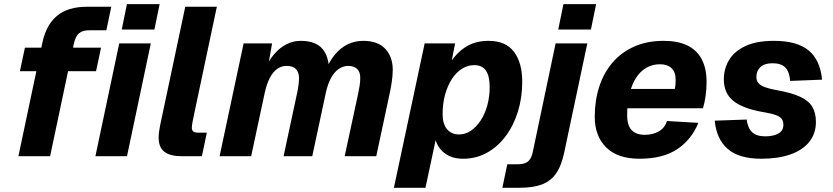

<svg xmlns="http://www.w3.org/2000/svg" viewBox="-20 -742 3959 912"><path d="M67.4 0 182.2 -543.2Q199.8 -624.2 251.1 -667.1Q302.4 -710 394.6 -710H508.6L485.2 -598.2H403.6Q371.8 -598.2 355.2 -583.7Q338.6 -569.2 331.2 -536L218 0ZM74.6 -403.8 98.4 -515.6H460L436.2 -403.8ZM433.2 0 546.4 -536H696.4L583.2 0ZM558.2 -601.6 583 -722.4H738.2L713.4 -601.6Z M842.8 0Q788.4 0 761 -20.9Q733.6 -41.8 733.6 -88Q733.6 -113.4 740.5 -146.2Q747.4 -179 754.4 -211.8L860 -710H1010L902.4 -201.6Q898.4 -182 894.8 -164Q891.2 -146 891.2 -135.2Q891.2 -123.2 898.3 -117.5Q905.4 -111.8 922 -111.8H962.4L939 0Z M1023 0 1137.2 -536H1272.4L1249.8 -406.8L1237.8 -413.2Q1257.4 -456 1283.4 -486Q1309.4 -516 1341 -532Q1372.6 -548 1408.4 -548Q1478 -548 1510.4 -511.2Q1542.8 -474.4 1543.2 -404L1524.8 -403.2Q1544 -450.4 1570.6 -482.5Q1597.2 -514.6 1631 -531.3Q1664.8 -548 1705 -548Q1774.8 -548 1810.2 -509.9Q1845.6 -471.8 1845.6 -409.6Q1845.6 -382.6 1840 -347Q1834.4 -311.4 1828 -284.4L1767.2 0H1617.2L1680.4 -293.6Q1684.6 -312.8 1687.9 -332.6Q1691.2 -352.4 1691.2 -372Q1691.2 -401 1675.8 -415Q1660.4 -429 1634.4 -429Q1609.4 -429 1588.2 -414Q1567 -399 1551.7 -370.3Q1536.4 -341.6 1527.6 -300.8L1463.2 0H1327L1391.4 -300.8Q1395.4 -318.4 1397.9 -338.1Q1400.4 -357.8 1400.4 -370.8Q1400.4 -398.4 1385.8 -413.7Q1371.2 -429 1341.4 -429Q1316 -429 1295.6 -414Q1275.2 -399 1260.7 -370.1Q1246.2 -341.2 1237.4 -300.8L1173 0Z M1851 150 1997.2 -536H2141.8L2117.8 -413.6L2108.2 -426.4Q2139.2 -483 2186.5 -515.5Q2233.8 -548 2301 -548Q2382 -548 2421.3 -496Q2460.6 -444 2460.6 -354Q2460.6 -277.6 2439.9 -211.2Q2419.2 -144.8 2381.3 -94.4Q2343.4 -44 2292.1 -16Q2240.8 12 2179.8 12Q2128.8 12 2095.1 -12.1Q2061.4 -36.2 2049.2 -76.4L2001 150ZM2160.2 -103.4Q2191 -103.4 2217.2 -121.4Q2243.4 -139.4 2263.7 -170.5Q2284 -201.6 2295 -242.5Q2306 -283.4 2306 -328.8Q2306 -380 2288.4 -406.3Q2270.8 -432.6 2232.2 -432.6Q2201.2 -432.6 2173.6 -415Q2146 -397.4 2125.8 -365.7Q2105.6 -334 2094 -291.8Q2082.4 -249.6 2082.4 -200.4Q2082.4 -153.2 2103.4 -128.3Q2124.4 -103.4 2160.2 -103.4Z M2366.2 150 2389.6 38.2H2438.2Q2460 38.2 2474.3 32.7Q2488.6 27.2 2497.5 14.4Q2506.4 1.6 2511 -21.6L2619.2 -536H2769.8L2660 -17.6Q2646.4 46.6 2620.6 83Q2594.8 119.4 2552.3 134.7Q2509.8 150 2445.6 150ZM2631.6 -601.6 2656.4 -722.4H2811.6L2786.8 -601.6Z M3017.4 12Q2913 12 2859 -42.2Q2805 -96.4 2805 -186.8Q2805 -264.8 2826.6 -330.9Q2848.2 -397 2890.2 -445.6Q2932.2 -494.2 2993.2 -521.1Q3054.2 -548 3132.6 -548Q3199.2 -548 3244.3 -526.4Q3289.4 -504.8 3312.8 -461.3Q3336.2 -417.8 3336.2 -352.8Q3336.2 -319.4 3331.6 -286.5Q3327 -253.6 3319 -227.6H2937.6L2957.2 -319.6H3185.4Q3187.4 -328 3188.4 -338.4Q3189.4 -348.8 3189.4 -362.8Q3189.4 -400.2 3169.5 -418.5Q3149.6 -436.8 3115.2 -436.8Q3078.4 -436.8 3049.2 -419.6Q3020 -402.4 3000.1 -370.4Q2980.2 -338.4 2969.6 -293.9Q2959 -249.4 2959 -195.2Q2959 -146.2 2980.4 -123.9Q3001.8 -101.6 3042.2 -101.6Q3080.4 -101.6 3108.8 -117.6Q3137.2 -133.6 3148.2 -167.2L3297.2 -158.4Q3264.2 -77.8 3196.1 -32.9Q3128 12 3017.4 12Z M3596.2 12Q3489.6 12 3436.3 -34.9Q3383 -81.8 3375 -168.8L3526.6 -174.2Q3532 -133 3553 -113.7Q3574 -94.4 3614.8 -94.4Q3653.8 -94.4 3677.4 -107.7Q3701 -121 3701 -149.2Q3701 -165.6 3693.4 -176.7Q3685.8 -187.8 3664.7 -195.5Q3643.6 -203.2 3602.6 -210Q3506.6 -227 3462.4 -263.6Q3418.2 -300.2 3418.2 -364.4Q3418.2 -416 3443.4 -457.5Q3468.6 -499 3521.2 -523.5Q3573.8 -548 3656.4 -548Q3765.6 -548 3820.8 -502.6Q3876 -457.2 3884.8 -363.6L3733.2 -357.6Q3729.8 -402.2 3709.7 -421.9Q3689.6 -441.6 3650 -441.6Q3611 -441.6 3591.9 -423.4Q3572.8 -405.2 3572.8 -376.4Q3572.8 -359.8 3582 -348.1Q3591.2 -336.4 3612.2 -328.4Q3633.2 -320.4 3668.4 -314Q3739.8 -301.4 3780.7 -282.4Q3821.6 -263.4 3838.6 -234.5Q3855.6 -205.6 3855.6 -162.8Q3855.6 -107.2 3823.7 -67.8Q3791.8 -28.4 3733.8 -8.2Q3675.8 12 3596.2 12Z"/></svg>

Font: Geist
Style: Italic
Weight: 400
Italic angle: -12°
Designer: Basement.studio, Andrés Briganti, Mateo Zaragoza
Foundry: Basement.studio, Vercel, Andrés Briganti, Guido Ferreyra, Mateo Zaragoza
Version: Version 1.500